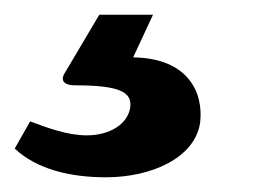

<svg xmlns="http://www.w3.org/2000/svg" viewBox="-64 -25 375 261"><path d="M208 142C213 101 192 54 117 53L144 -5H71L23 76C18 86 25 91 38 91C98 91 116 100 113 121C110 143 86 159 54 159C28 159 1 149 -23 140L-44 177C-14 205 31 216 80 216C143 216 201 189 208 142Z"/></svg>

Font: United Sans ExtraBold
Style: Italic
Weight: 800
Italic angle: -8°
Designer: Pablo Impallari, Rodrigo Fuenzalida (Modified by Dan O. Williams)
Version: Version 1.000;PS 001.000;hotconv 1.0.88;makeotf.lib2.5.64775